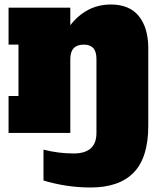

<svg xmlns="http://www.w3.org/2000/svg" viewBox="-20 -590 696 852"><path d="M638 -375V-32Q638 109 573.5 175.5Q509 242 382 242Q276 242 173 211V74Q239 91 307 91Q408 91 408 0V-328Q408 -361 394 -376.5Q380 -392 352 -392Q292 -392 292 -328V0H18V-164H62V-392H18V-556H292V-478Q364 -570 472 -570Q555 -570 596.5 -518Q638 -466 638 -375Z"/></svg>

Font: Alfa Slab One
Style: Regular
Weight: 400
Designer: JM Sole
Foundry: JM Sole
Version: Version 2.000